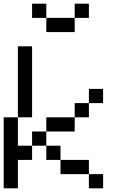

<svg xmlns="http://www.w3.org/2000/svg" viewBox="-20 -1020 655 1040"><path d="M384.6 -923.1V-1000H461.5V-923.1ZM230.8 -923.1H384.6V-846.2H230.8ZM153.8 -1000H230.8V-923.1H153.8ZM461.5 0V-76.9H538.5V0ZM307.7 -76.9V-153.8H461.5V-76.9ZM230.8 -153.8V-230.8H307.7V-153.8ZM153.8 -230.8V-307.7H230.8V-230.8ZM0 0V-384.6H76.9V-230.8H153.8V-153.8H76.9V0ZM230.8 -307.7V-384.6H384.6V-307.7ZM384.6 -384.6V-461.5H461.5V-384.6ZM461.5 -461.5V-538.5H538.5V-461.5ZM76.9 -384.6V-769.2H153.8V-384.6Z"/></svg>

Font: Mintsoda - Lime Green 13x16
Style: Regular
Weight: 400
Designer: Mintsoda-15
Version: Version 1.0